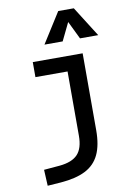

<svg xmlns="http://www.w3.org/2000/svg" viewBox="-108 -861 802 1161"><g transform="rotate(-10 293.0 -280.5)"><path d="M87.9 234.4 83 135.7 180.7 127.4Q256.8 120.1 291.5 83.3Q326.2 46.4 326.2 -30.3V-425.3H128.9V-517.6H435.1V-45.9Q435.1 46.4 407.5 104.2Q379.9 162.1 321.5 191.7Q263.2 221.2 170.9 228.5ZM216.8 -609.4 334 -794.9H429.7L546.9 -609.4H435.1L381.8 -719.2L328.6 -609.4Z"/></g></svg>

Font: Caskaydia Cove Medium
Style: Regular
Weight: 500
Monospace: yes
Designer: Aaron Bell
Foundry: Saja Typeworks
Version: Version 4.300; ttfautohint (v1.8.3)